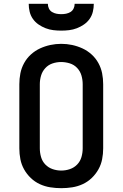

<svg xmlns="http://www.w3.org/2000/svg" viewBox="-20 -975 640 1003"><path d="M300 8Q271 8 242.5 3.5Q214 -1 188 -13Q162 -25 141 -45Q120 -65 106 -90Q92 -115 86.5 -143Q81 -171 81 -200V-535Q81 -564 86.5 -592Q92 -620 106 -645.5Q120 -671 141.5 -690.5Q163 -710 189 -722Q215 -734 243 -740Q271 -746 300 -746Q329 -746 357 -740Q385 -734 411 -722Q437 -710 458.5 -690.5Q480 -671 494 -645.5Q508 -620 513.5 -592Q519 -564 519 -535V-200Q519 -171 513.5 -143Q508 -115 494 -90Q480 -65 459 -45Q438 -25 412 -13Q386 -1 357.5 3.5Q329 8 300 8ZM300 -84Q323 -84 345 -91.5Q367 -99 383 -115.5Q399 -132 405.5 -154.5Q412 -177 412 -200V-535Q412 -558 405.5 -580.5Q399 -603 383 -620Q367 -637 344.5 -644Q322 -651 299 -651Q276 -651 254 -643.5Q232 -636 216.5 -619Q201 -602 194.5 -580Q188 -558 188 -535V-200Q188 -177 194.5 -154.5Q201 -132 217 -115.5Q233 -99 255 -91.5Q277 -84 300 -84ZM300 -815Q279 -815 258.5 -817.5Q238 -820 218.5 -827.5Q199 -835 181.5 -847Q164 -859 152 -876Q140 -893 135 -913.5Q130 -934 130 -955H230Q230 -942 235.5 -930.5Q241 -919 251.5 -912.5Q262 -906 274.5 -903.5Q287 -901 300 -901Q313 -901 325.5 -903.5Q338 -906 348.5 -912.5Q359 -919 364.5 -930.5Q370 -942 370 -955H470Q470 -934 465 -913.5Q460 -893 448 -876Q436 -859 418.5 -847Q401 -835 381.5 -827.5Q362 -820 341.5 -817.5Q321 -815 300 -815Z"/></svg>

Font: Iosevka Curly Slab SmBdEx
Style: Regular
Weight: 600
Width: 7
Monospace: yes
Designer: Belleve Invis
Foundry: Belleve Invis
Version: Version 11.1.0; ttfautohint (v1.8.3)